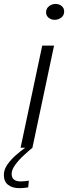

<svg xmlns="http://www.w3.org/2000/svg" viewBox="-74 -768 354 998"><path d="M33 0 145.5 -531H207L94.5 0ZM76 171 72.5 206Q50.5 210 26 210Q-9.5 210 -31.8 192.8Q-54 175.5 -54 141Q-54 114 -36 88Q-18 62 7.8 39.2Q33.5 16.5 57 0H94.5Q74 17 48.5 40.5Q23 64 4.8 89.2Q-13.5 114.5 -13.5 136Q-13.5 175 34 175Q44 175 55.8 173.8Q67.5 172.5 76 171ZM210 -665Q192 -665 178.8 -675.8Q165.5 -686.5 165.5 -704Q165.5 -723.5 180.5 -735.5Q195.5 -747.5 215 -747.5Q233.5 -747.5 246.5 -736.8Q259.5 -726 259.5 -708.5Q259.5 -688.5 244.8 -676.8Q230 -665 210 -665Z"/></svg>

Font: Epilogue Light
Style: Italic
Weight: 300
Italic angle: -12°
Designer: Tyler Finck
Foundry: Etcetera Type Co
Version: Version 2.111; ttfautohint (v1.8.3)